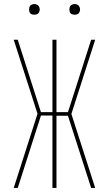

<svg xmlns="http://www.w3.org/2000/svg" viewBox="-20 -932 540 952"><path d="M452 0H432L317 -358H260V0H240V-359H183L68 0H48L166 -368L48 -735H68L183 -376H240V-735H260V-376H317L432 -735H452L334 -367ZM350 -859Q345 -859 339.5 -860.5Q334 -862 330.5 -865.5Q327 -869 325.5 -874.5Q324 -880 324 -885Q324 -890 325.5 -895.5Q327 -901 330.5 -904.5Q334 -908 339.5 -910Q345 -912 350 -912Q355 -912 360.5 -910Q366 -908 369.5 -904.5Q373 -901 375 -895.5Q377 -890 377 -885Q377 -880 375 -874.5Q373 -869 369.5 -865.5Q366 -862 360.5 -860.5Q355 -859 350 -859ZM150 -859Q145 -859 139.5 -860.5Q134 -862 130.5 -865.5Q127 -869 125.5 -874.5Q124 -880 124 -885Q124 -890 125.5 -895.5Q127 -901 130.5 -904.5Q134 -908 139.5 -910Q145 -912 150 -912Q155 -912 160.5 -910Q166 -908 169.5 -904.5Q173 -901 175 -895.5Q177 -890 177 -885Q177 -880 175 -874.5Q173 -869 169.5 -865.5Q166 -862 160.5 -860.5Q155 -859 150 -859Z"/></svg>

Font: Iosevka SS18 Thin
Style: Regular
Weight: 100
Monospace: yes
Designer: Belleve Invis
Foundry: Belleve Invis
Version: Version 25.1.1; ttfautohint (v1.8.4)